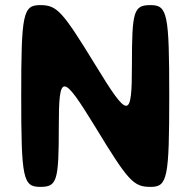

<svg xmlns="http://www.w3.org/2000/svg" viewBox="-20 -731 746 751"><path d="M642 -356C642 -678 635 -711 569 -711C503 -711 496 -689 496 -477C496 -264 483 -264 353 -477C223 -689 203 -711 137 -711C70 -711 63 -678 63 -356C63 -33 70 0 137 0C203 0 210 -22 210 -234C210 -446 223 -446 353 -234C482 -22 502 0 569 0C635 0 642 -33 642 -356Z"/></svg>

Font: Asimov Print
Style: A
Weight: 500
Designer: Google
Version: Version 2.000980: 2014